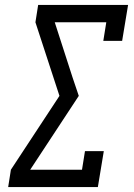

<svg xmlns="http://www.w3.org/2000/svg" viewBox="-20 -755 540 775"><path d="M13 0 24 -70 220 -368 123 -665 134 -735H497L473 -590H397L409 -665H201L273 -442L298 -368L102 -70H311L323 -145H399L375 0Z"/></svg>

Font: Iosevka Slab Oblique
Style: Regular
Weight: 400
Italic angle: -9°
Monospace: yes
Designer: Belleve Invis
Foundry: Belleve Invis
Version: Version 11.1.1; ttfautohint (v1.8.3)